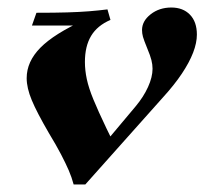

<svg xmlns="http://www.w3.org/2000/svg" viewBox="-20 -480 544 511"><path d="M176 11Q171 -8 163 -26.5Q155 -45 142.5 -69Q130 -93 110 -126Q78 -181 64.5 -213.5Q51 -246 51 -272Q51 -316 87.5 -353Q124 -390 205 -427L218 -412H65L77 -446Q126 -446 159 -447Q192 -448 217 -450Q242 -452 266 -455L274 -427Q239 -412 222.5 -384.5Q206 -357 206 -315Q206 -293 211 -269.5Q216 -246 228.5 -215.5Q241 -185 263 -139L285 -94L216 -48L341 -197Q362 -222 374 -248.5Q386 -275 386 -297Q386 -308 383 -320Q380 -332 372 -351Q363 -373 360.5 -382Q358 -391 358 -400Q358 -424 381 -442Q404 -460 436 -460Q467 -460 485.5 -441Q504 -422 504 -388Q504 -366 494 -340Q484 -314 464 -284Q444 -254 413 -220L207 11Z"/></svg>

Font: Baskervville
Style: Bold Italic
Weight: 700
Italic angle: -18°
Version: Version 1.100